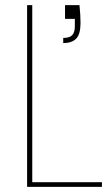

<svg xmlns="http://www.w3.org/2000/svg" viewBox="-20 -724 435 744"><path d="M232 -704H288Q292 -665 292 -635Q292 -591 275 -574Q258 -557 225 -557V-577Q250 -577 260 -588Q270 -599 270 -622V-651H232ZM85 -704H105V-18H375V0H85Z"/></svg>

Font: Poppins Thin
Style: Regular
Weight: 250
Designer: Ninad Kale (Devanagari), Jonny Pinhorn (Latin)
Foundry: Indian Type Foundry
Version: Version 3.200;PS 1.000;hotconv 16.6.54;makeotf.lib2.5.65590